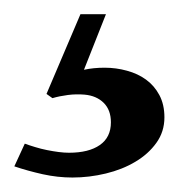

<svg xmlns="http://www.w3.org/2000/svg" viewBox="-20 -32 249 268"><path d="M209.5 131.8Q209.5 151.9 198.2 167.5Q187 183.1 168.9 193.8Q150.9 204.6 127.7 210.2Q104.5 215.8 81.1 215.8Q60.5 215.8 39.6 211.2Q18.6 206.5 0 200.2L14.6 168.5Q21 170.9 29.1 173.3Q37.1 175.8 45.7 177.5Q54.2 179.2 62 180.2Q69.8 181.2 76.2 181.2Q104 181.2 119.4 170.4Q134.8 159.7 134.8 138.7Q134.8 121.6 124.8 111.6Q114.7 101.6 98.1 100.1Q86.4 99.1 74.7 100.6Q63 102.1 53.2 105L44.9 99.1L92.3 -12.2H127.9L97.2 65.4Q110.4 62.5 126 62.5Q142.1 62.5 157.2 66.7Q172.4 70.8 183.8 79.1Q195.3 87.4 202.4 100.6Q209.5 113.8 209.5 131.8Z"/></svg>

Font: Doulos SIL Viet
Style: Regular
Weight: 400
Designer: Walt Agee, Victor Gaultney, Peter Martin, Debbi Hosken, Becca Hirsbrunner
Foundry: SIL International
Version: Version 5.000